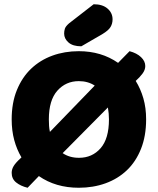

<svg xmlns="http://www.w3.org/2000/svg" viewBox="-20 -866 743 904"><path d="M668 -304Q668 -226 644 -165.5Q620 -105 577.5 -64.5Q535 -24 477 -3Q419 18 351 18Q242 18 163 -37L110 18Q77 10 56 -7Q35 -24 35 -52Q35 -69 44.5 -84.5Q54 -100 77 -121L81 -125Q59 -162 47 -206.5Q35 -251 35 -304Q35 -382 59.5 -442Q84 -502 126.5 -542.5Q169 -583 226.5 -604Q284 -625 351 -625Q457 -625 536 -570L590 -625Q624 -616 644 -597Q664 -578 664 -555Q664 -537 651 -519.5Q638 -502 619 -485Q642 -448 655 -403Q668 -358 668 -304ZM493 -304Q493 -332 488 -360L275 -145Q307 -123 352 -123Q414 -123 453.5 -168Q493 -213 493 -304ZM210 -304Q210 -287 211 -273Q212 -259 215 -245L426 -463Q394 -484 351 -484Q290 -484 250 -439Q210 -394 210 -304ZM421 -846Q463 -846 486.5 -825.5Q510 -805 510 -775Q510 -755 500.5 -739Q491 -723 463 -706L363 -648Q323 -648 302.5 -666Q282 -684 282 -708Q282 -720 285.5 -731Q289 -742 305 -756Z"/></svg>

Font: Baloo Tammudu 2 ExtraBold
Style: Regular
Weight: 800
Designer: Maithili Shingre, Omkar Shende and Ek Type
Foundry: Ek Type
Version: Version 1.640;hotconv 1.0.111;makeotfexe 2.5.65597; ttfautoh